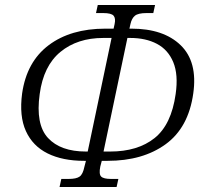

<svg xmlns="http://www.w3.org/2000/svg" viewBox="-20 -739 816 764"><path d="M217 5 224 -27H253Q284 -27 297 -36.5Q310 -46 316 -76L322 -99H315Q229 -99 169.5 -128.5Q110 -158 83 -217.5Q56 -277 68 -367Q86 -493 173.5 -559Q261 -625 399 -625H432L436 -643Q441 -666 432 -676.5Q423 -687 391 -687H362L369 -719H597L590 -687H563Q530 -687 517 -676.5Q504 -666 499 -643L495 -625H503Q631 -625 699 -559Q767 -493 749 -367Q730 -231 639 -165Q548 -99 408 -99H385L379 -76Q373 -46 382.5 -36.5Q392 -27 422 -27H451L444 5ZM329 -136 424 -588H391Q288 -588 220.5 -532.5Q153 -477 138 -365Q121 -244 171 -190Q221 -136 322 -136ZM392 -136H418Q528 -136 595 -189.5Q662 -243 679 -365Q690 -442 669.5 -491.5Q649 -541 604.5 -564.5Q560 -588 498 -588H487Z"/></svg>

Font: Noto Serif SemiCondensed Light
Style: Italic
Weight: 300
Width: 4
Italic angle: -12°
Designer: Monotype Design Team
Foundry: Monotype Imaging Inc.
Version: Version 2.013; ttfautohint (v1.8.4.7-5d5b)